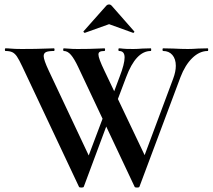

<svg xmlns="http://www.w3.org/2000/svg" viewBox="-20 -843 959 866"><path d="M347 3Q337 3 336 -1L81 -542Q66 -574 56.5 -588Q47 -602 35.5 -607.5Q24 -613 5 -613Q2 -613 2 -619Q2 -625 5 -625Q20 -625 26 -624Q46 -622 78 -622Q145 -622 191 -624Q204 -625 223 -625Q226 -625 226 -619Q226 -613 223 -613Q198 -613 187.5 -608Q177 -603 177 -590Q177 -573 200 -524L389 -123L347 -54L462 -359L481 -331L358 -1Q357 3 347 3ZM917 -613Q880 -613 847.5 -581.5Q815 -550 794 -495L609 -1Q608 3 598 3Q588 3 587 -1L332 -542Q315 -578 300 -595.5Q285 -613 268 -613Q265 -613 265 -619Q265 -625 268 -625Q278 -625 291.5 -623.5Q305 -622 330 -622Q387 -622 425 -624Q435 -625 451 -625Q454 -625 454 -619Q454 -613 451 -613Q437 -613 430.5 -609.5Q424 -606 424 -597Q424 -580 451 -524L642 -123L599 -54L761 -488Q773 -520 773 -546Q773 -577 757.5 -595Q742 -613 716 -613Q713 -613 713 -619Q713 -625 716 -625L762 -624Q798 -622 828 -622Q848 -622 874 -624L917 -625Q919 -625 919 -619Q919 -613 917 -613ZM542 -584Q542 -613 517 -613Q514 -613 514 -619Q514 -625 517 -625Q525 -625 534.5 -623.5Q544 -622 582 -622Q599 -622 623 -624L660 -625Q662 -625 662 -619Q662 -613 660 -613Q593 -613 549 -495L487 -331L468 -359L520 -498Q542 -555 542 -584ZM472 -823Q478 -823 483 -818L585 -702Q586 -702 586 -700Q586 -698 583.5 -696Q581 -694 580 -695L472 -734L363 -695Q361 -694 358 -697.5Q355 -701 357 -702L460 -818Q465 -823 472 -823Z"/></svg>

Font: Cormorant SC
Style: Bold
Weight: 700
Designer: Christian Thalmann (Catharsis Fonts)
Foundry: Catharsis Fonts
Version: Version 4.000